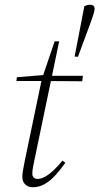

<svg xmlns="http://www.w3.org/2000/svg" viewBox="-20 -776 418 808"><path d="M359 -756Q370 -756 374.5 -750.5Q379 -745 378 -736Q377 -727 371.5 -710Q366 -693 358 -671.5Q350 -650 341 -626L308 -537L294 -538L335 -750Q342 -753 347 -754.5Q352 -756 359 -756ZM49 -435 51 -451 173 -461V-457H329L326 -434L173 -435H171ZM118 12Q98 12 86 0Q74 -12 74 -32Q74 -44 77 -60.5Q80 -77 84 -98L156 -443L210 -602H229L125 -103Q122 -88 119 -73Q116 -58 116 -45Q116 -35 122 -29Q128 -23 137 -23Q153 -23 170 -32.5Q187 -42 206 -60Q225 -78 243 -100L255 -91Q236 -64 214.5 -40Q193 -16 169 -2Q145 12 118 12Z"/></svg>

Font: Source Serif 4 48pt Light
Style: Italic
Weight: 300
Italic angle: -12°
Designer: Frank Grießhammer
Foundry: Adobe Systems Incorporated
Version: Version 4.004;hotconv 1.0.116;makeotfexe 2.5.65601